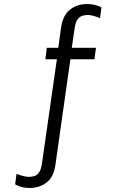

<svg xmlns="http://www.w3.org/2000/svg" viewBox="-20 -748 640 952"><path d="M127 184Q115 184 101 182Q87 180 75.5 175.5Q64 171 55 166L62 114Q73 119 92 124Q111 129 122 129Q137 129 150.5 125Q164 121 174 106.5Q184 92 188 63L262 -454H205L212 -511H269L283 -613Q292 -673 327.5 -700.5Q363 -728 411 -728Q425 -728 438 -726Q451 -724 463 -720Q475 -716 483 -711L476 -658Q466 -663 446.5 -668.5Q427 -674 416 -674Q402 -674 388 -669.5Q374 -665 364 -651Q354 -637 350 -608L336 -511H456L448 -454H329L255 68Q247 129 211.5 156.5Q176 184 127 184Z"/></svg>

Font: Chivo Mono Medium ExtraLight
Style: Regular
Weight: 250
Monospace: yes
Version: Version 1.008